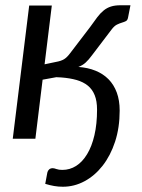

<svg xmlns="http://www.w3.org/2000/svg" viewBox="-20 -527 538 730"><path d="M217 119Q245.5 119 269.5 103.8Q293.5 88.5 311.2 59.2Q329 30 339 -12.8Q349 -55.5 349 -110Q349 -143 340 -165.2Q331 -187.5 313.8 -201.5Q296.5 -215.5 271.2 -222.8Q246 -230 213.5 -232.5L194 -233.5L142 -224L114.5 0.5H28.5L91 -506H177L149.5 -282.5L192.5 -291.5Q212.5 -295 223.8 -302Q235 -309 246.5 -324.5L322.5 -424Q338 -446 350 -461.8Q362 -477.5 374.5 -487.5Q387 -497.5 402 -502.2Q417 -507 438.5 -507H476L467 -461Q465 -450 458.8 -446.8Q452.5 -443.5 443.8 -441Q435 -438.5 424.8 -433.5Q414.5 -428.5 404 -414.5L329.5 -316.5Q317 -299.5 305.5 -289Q294 -278.5 278 -272.5Q314 -270 343 -258.2Q372 -246.5 392.5 -225.8Q413 -205 424 -175.2Q435 -145.5 435 -106.5Q435 -41.5 417.5 11.8Q400 65 370.2 103Q340.5 141 301.5 162Q262.5 183 219 183Q201.5 183 185.8 180.2Q170 177.5 152 172L160 129Q161.5 122 166.8 117.2Q172 112.5 180.5 112.5Q186 112.5 194.8 115.8Q203.5 119 217 119Z"/></svg>

Font: Lato
Style: Italic
Weight: 400
Italic angle: -7°
Designer: Lukasz Dziedzic
Foundry: tyPoland Lukasz Dziedzic
Version: Version 2.007; 2014-02-27